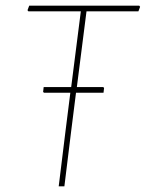

<svg xmlns="http://www.w3.org/2000/svg" viewBox="-20 -657 514 677"><path d="M474 -633 468 -617H285L251 -350H344L347 -347L345 -330H248L231 -195L207 0H187L211 -195L228 -330H135L132 -333L134 -350H231L265 -617H80L77 -621L83 -637H471Z"/></svg>

Font: Luna Sans Thin
Style: Italic
Weight: 250
Italic angle: -7°
Designer: Juan Pablo del Peral
Foundry: Huerta Tipografica
Version: Version 2.001; ttfautohint (v1.5)